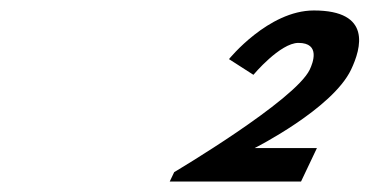

<svg xmlns="http://www.w3.org/2000/svg" viewBox="-20 -860 706 367"><path d="M550.4 -778C593.4 -778 577.8 -739 572.1 -727C544.1 -668 313 -531 313 -531L304.4 -513H555.4L585.8 -577H466.8C466.8 -577 615.5 -652 651.1 -727C670.6 -768 690.9 -840 579.9 -840C492.9 -840 417.7 -747 417.7 -747L464.4 -717C464.4 -717 515.4 -778 550.4 -778Z"/></svg>

Font: Hussar
Style: BdSuprExtOblFive
Weight: 700
Foundry: Cannot Into Space Fonts
Version: Version 2.00